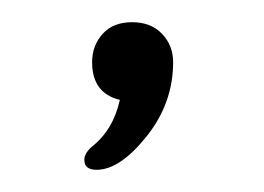

<svg xmlns="http://www.w3.org/2000/svg" viewBox="-20 -82 238 173"><path d="M63 -26Q63 -41 72.5 -51.5Q82 -62 99 -62Q116 -62 126 -51.5Q136 -41 136 -26Q136 11 112 41Q88 71 67 71Q56 71 56 62Q56 56 63 50Q82 35 88 8Q63 2 63 -26Z"/></svg>

Font: Flamenco
Style: Regular
Weight: 400
Designer: Luciano Vergara
Foundry: Luciano Vergara
Version: Version 1.003